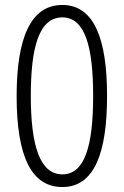

<svg xmlns="http://www.w3.org/2000/svg" viewBox="-20 -744 499 773"><path d="M411 -358C411 -585 360 -724 231 -724C101 -724 47 -586 47 -357C47 -109 109 9 231 9C361 9 411 -130 411 -358ZM104 -358C104 -556 138 -674 231 -674C323 -674 355 -554 355 -358C355 -156 321 -42 231 -42C142 -42 104 -154 104 -358Z"/></svg>

Font: Noto Sans Thai Looped Condensed Light
Style: Regular
Weight: 300
Width: 3
Designer: Sasikarn Vongin, Ben Mitchell
Foundry: The Fontpad Ltd
Version: Version 1.001